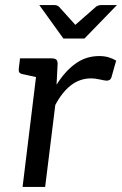

<svg xmlns="http://www.w3.org/2000/svg" viewBox="-20 -737 481 757"><path d="M69 0 131 -507H182Q197 -507 202.5 -501.5Q208 -496 207 -482L203 -403Q236 -456 277.5 -486Q319 -516 371 -516Q392 -516 408.5 -511Q425 -506 438 -498L419 -431Q417 -425 412 -422Q407 -419 401 -419Q394 -419 374.5 -423.5Q355 -428 340 -428Q295 -428 260 -401Q225 -374 198 -323L158 0ZM161 -507 141 -429 68 -445Q59 -447 56 -452Q53 -457 54 -466L59 -507ZM441 -717 313 -585H230L135 -717H194Q206 -717 213 -710L277 -639L358 -710Q361 -713 367 -715Q373 -717 379 -717Z"/></svg>

Font: Aleo
Style: Italic
Weight: 400
Italic angle: -7°
Designer: Alessio Laiso
Foundry: Alessio Laiso
Version: Version 2.001;gftools[0.9.29]